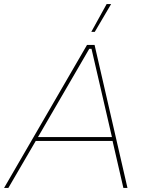

<svg xmlns="http://www.w3.org/2000/svg" viewBox="-49 -920 707 940"><path d="M-29 0H-8L126 -230H502L555 0H575L414 -700H377ZM495 -900H473L398 -764H415ZM137 -249 388 -681H399L499 -249Z"/></svg>

Font: Fixel Display Thin
Style: Italic
Weight: 100
Italic angle: -10°
Designer: AlfaBravo + MacPaw
Foundry: Kyrylo Tkachov, Marchela Mozhyna, Serhii Makarenko, Maria Weinstein, Zakhar Kryvoshyya
Version: Version 1.210;Glyphs 3.2 (3217)